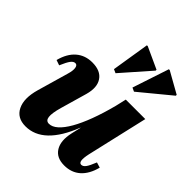

<svg xmlns="http://www.w3.org/2000/svg" viewBox="-222 -937 1092 1092"><g transform="rotate(45 324.5 -391.0)"><path d="M162.4 15.2Q94.4 15.2 68.1 -38.3Q41.8 -91.8 66.6 -179L120.6 -366.6Q130.8 -400.4 127.4 -420.2Q124 -440 109.4 -440Q95.2 -440 82.7 -423.6Q70.2 -407.2 52.6 -365.8L20.8 -376.8Q38.2 -443 77.8 -477.1Q117.4 -511.2 174.8 -511.2Q241.4 -511.2 269 -470.4Q296.6 -429.6 277.2 -360.4L231.8 -202.4Q215.2 -144.2 218.7 -116.8Q222.2 -89.4 246.4 -89.4Q272 -89.4 298.1 -112.6Q324.2 -135.8 349.7 -180.2Q375.2 -224.6 398.9 -287.9Q422.6 -351.2 443.2 -430.4H496.4L482.6 -200.6H388.8Q304.6 15.2 162.4 15.2ZM475 16.8Q412.8 16.8 386.4 -26.1Q360 -69 376.4 -142L458.4 -496H615.2L530.2 -127.8Q522 -90.2 524.8 -72.3Q527.6 -54.4 541.2 -54.4Q555.4 -54.4 567.3 -70.7Q579.2 -87 595.2 -127.4L627.4 -117.6Q610.8 -52.4 572.1 -17.8Q533.4 16.8 475 16.8ZM459.6 -560.8 436.8 -571.4 509.6 -791.4H516.4L644 -719.8V-712.8ZM311 -560.8 288.4 -571 325 -799.4H331.8L462 -739.6V-732.6Z"/></g></svg>

Font: Platypi Light
Style: Italic
Weight: 300
Italic angle: -13°
Designer: David Sargent
Foundry: Bolt Cutter Type
Version: Version 1.200